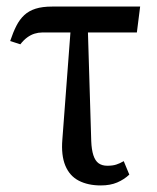

<svg xmlns="http://www.w3.org/2000/svg" viewBox="-20 -556 477 585"><path d="M42 -421 11 -431Q20 -458 30 -477.5Q40 -497 54 -510Q68 -523 88.5 -529.5Q109 -536 139 -536H407L397 -457H108Q97 -457 85.5 -453.5Q74 -450 63 -442Q52 -434 42 -421ZM287 9Q248 9 220 -5.5Q192 -20 179 -51.5Q166 -83 170 -131L197 -489H247L258 -126Q259 -100 264.5 -83Q270 -66 280.5 -58.5Q291 -51 307 -51Q323 -51 334 -54.5Q345 -58 357 -65L374 -24Q358 -9 337 0Q316 9 287 9Z"/></svg>

Font: Noto Serif Condensed
Style: Regular
Weight: 400
Width: 3
Designer: Monotype Design Team
Foundry: Monotype Imaging Inc.
Version: Version 2.015